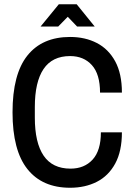

<svg xmlns="http://www.w3.org/2000/svg" viewBox="-20 -872 632 904"><path d="M310 12Q179 12 109 -76Q39 -164 39 -343Q39 -523 109 -610.5Q179 -698 310 -698Q381 -698 436 -669.5Q491 -641 522.5 -583Q554 -525 554 -436H451Q451 -523 412.5 -565.5Q374 -608 310 -608Q226 -608 185 -547Q144 -486 144 -368V-318Q144 -200 185.5 -139Q227 -78 312 -78Q377 -78 416 -120.5Q455 -163 455 -249H554Q554 -160 522.5 -102Q491 -44 436 -16Q381 12 310 12ZM171 -747 257 -852H341L426 -747H343L299 -793L254 -747Z"/></svg>

Font: Archivo Narrow Medium
Style: Regular
Weight: 500
Designer: Hector Gatti
Foundry: Omnibus-Type
Version: Version 3.002